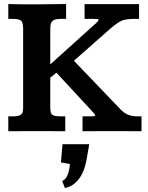

<svg xmlns="http://www.w3.org/2000/svg" viewBox="-20 -656 742 960"><path d="M21.5 0V-74.2H43.9Q69.3 -74.2 80.1 -80.1Q90.8 -85.9 93.3 -95.9Q95.7 -106 95.7 -118.7V-514.2Q95.7 -536.1 88.6 -548.8Q81.5 -561.5 43.9 -561.5H21.5V-635.7Q61.5 -635.3 92.3 -634.5Q123 -633.8 152.3 -634.3Q163.1 -634.3 183.6 -634.5Q204.1 -634.8 228 -635Q252 -635.3 274.2 -635.5Q296.4 -635.7 310.5 -635.7V-561.5H283.7Q258.3 -561.5 247.6 -554.7Q236.8 -547.9 234.1 -537.1Q231.4 -526.4 231.4 -514.2Q231.4 -512.7 231.4 -494.1Q231.4 -475.6 231.4 -449Q231.4 -422.4 231.4 -396Q231.4 -369.6 231.4 -351.8Q231.4 -334 231.4 -334L459.5 -539.6Q472.7 -551.3 472.7 -556.2Q472.7 -560.5 465.1 -561Q457.5 -561.5 444.8 -561.5H402.8V-635.3Q410.6 -635.3 429.9 -635.3Q449.2 -635.3 472.4 -635.3Q495.6 -635.3 515.1 -635.3Q534.7 -635.3 543.5 -635.3H675.3V-561.5Q668 -561.5 658.2 -561.8Q648.4 -562 643.1 -561.5Q620.1 -561 603.8 -557.4Q587.4 -553.7 571 -543.2Q554.7 -532.7 529.8 -511.2L349.6 -352.1L581.5 -110.4Q596.7 -94.2 614.3 -85.2Q631.8 -76.2 660.2 -74.2Q664.1 -74.2 673.6 -74.2Q683.1 -74.2 687.5 -74.2V0Q679.2 0 659.7 0Q640.1 0 616.7 -0.2Q593.3 -0.5 572 -0.5Q550.8 -0.5 539.1 -0.5Q528.3 -0.5 507.1 -0.5Q485.8 -0.5 462.2 -0.2Q438.5 0 419.2 0Q399.9 0 392.6 0V-74.2H436Q456.5 -74.2 456.5 -78.6Q456.5 -82.5 443.8 -96.2L262.2 -292.5L231.4 -267.6V-117.7Q231.4 -104 233.9 -94Q236.3 -84 247.1 -79.1Q257.8 -74.2 283.2 -74.2H306.2V0Q298.3 0 279.8 0Q261.2 0 238.8 -0.2Q216.3 -0.5 195.8 -0.5Q175.3 -0.5 163.6 -0.5Q152.8 -0.5 132.6 -0.5Q112.3 -0.5 89.6 -0.2Q66.9 0 48.1 0Q29.3 0 21.5 0ZM304.7 284.2 291 249.5Q307.1 240.7 314.7 225.8Q322.3 210.9 325.4 194.1Q328.6 177.2 330.1 164.1L284.7 156.2L292.5 64.9H426.3L415 129.9Q403.8 201.2 374.5 238.8Q345.2 276.4 304.7 284.2Z"/></svg>

Font: Kameron SemiBold
Style: Regular
Weight: 600
Designer: Vernon Adams
Foundry: Vernon Adams
Version: Version 1.100